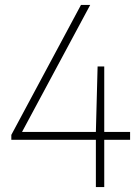

<svg xmlns="http://www.w3.org/2000/svg" viewBox="-20 -760 570 780"><path d="M508.5 -224V-192H403.5V0H369.5V-192H26V-212L309 -740H346.5L69.5 -224H369.5L376.5 -490H403.5V-224Z"/></svg>

Font: Encode Sans Semi Condensed Thin
Style: Regular
Weight: 250
Width: 4
Designer: Multiple Designers
Foundry: Impallari Type
Version: Version 2.000